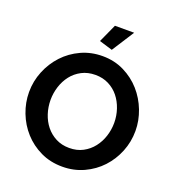

<svg xmlns="http://www.w3.org/2000/svg" viewBox="-160 -1042 1076 1174"><g transform="rotate(20 378.0 -455.0)"><path d="M418 -770 332 -796 386 -915H511ZM377 5Q299 5 235.5 -25.5Q172 -56 126.5 -106.5Q81 -157 56 -222Q31 -287 31 -355Q31 -426 57.5 -491Q84 -556 130.5 -606Q177 -656 241 -685.5Q305 -715 380 -715Q457 -715 520.5 -683.5Q584 -652 629 -601Q674 -550 699 -485Q724 -420 724 -353Q724 -282 698 -217.5Q672 -153 626 -103.5Q580 -54 516 -24.5Q452 5 377 5ZM171 -355Q171 -309 185 -266Q199 -223 225.5 -190Q252 -157 290.5 -137Q329 -117 378 -117Q428 -117 466.5 -137.5Q505 -158 531.5 -192Q558 -226 571.5 -268.5Q585 -311 585 -355Q585 -401 570.5 -444Q556 -487 529.5 -520Q503 -553 464.5 -572.5Q426 -592 378 -592Q328 -592 289 -571.5Q250 -551 224 -517.5Q198 -484 184.5 -441.5Q171 -399 171 -355Z"/></g></svg>

Font: PTCRaleway
Style: Bold
Weight: 700
Designer: Matt McInerney, Pablo Impallari, Rodrigo Fuenzalida
Foundry: Matt McInerney, Pablo Impallari, Rodrigo Fuenzalida
Version: Version 3.000g; ttfautohint (v1.5) -l 8 -r 28 -G 28 -x 14 -D